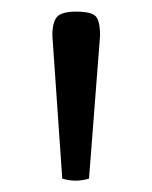

<svg xmlns="http://www.w3.org/2000/svg" viewBox="-20 -861 261 330"><path d="M152 -800 133 -554Q110 -547 87 -554L70 -800Q70 -823 78 -832Q86 -841 111 -841Q137 -841 144.5 -833Q152 -825 152 -800Z"/></svg>

Font: Adamina
Style: Regular
Weight: 400
Designer: Cyreal (www.cyreal.org)
Foundry: Alexei Vanyashin
Version: Version 1.013